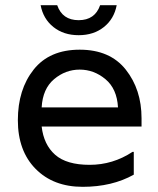

<svg xmlns="http://www.w3.org/2000/svg" viewBox="-20 -712 610 742"><path d="M527 -255V-223H141Q149 -153 193 -114Q237 -75 326.5 -75Q416 -75 492 -125H497V-37Q413 10 299.5 10Q186 10 117.5 -59.5Q49 -129 49 -247.5Q49 -366 110 -443Q171 -520 288 -520Q405 -520 466 -443Q527 -366 527 -255ZM141 -297H436Q432 -369 387.5 -406Q343 -443 288 -443Q233 -443 189 -406Q145 -369 141 -297ZM367 -692H431Q421 -639 381.5 -607.5Q342 -576 284 -576Q226 -576 186.5 -607.5Q147 -639 137 -692H201Q221 -634 284 -634Q347 -634 367 -692Z"/></svg>

Font: Varela
Style: Regular
Weight: 400
Designer: Joe Prince
Foundry: Joe Prince
Version: Version 1.000